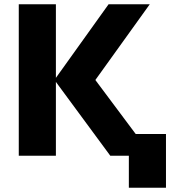

<svg xmlns="http://www.w3.org/2000/svg" viewBox="-20 -730 827 900"><path d="M584 150V0H497L242 -346V0H68V-710H242V-365L489 -710H682L427 -355L616 -102H758V150Z"/></svg>

Font: Geist ExtBd
Style: Regular
Weight: 400
Designer: Basement.studio, Andrés Briganti, Mateo Zaragoza
Foundry: Basement.studio, Vercel, Andrés Briganti, Guido Ferreyra, Mateo Zaragoza
Version: Version 1.401